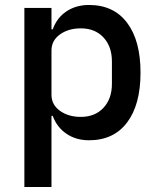

<svg xmlns="http://www.w3.org/2000/svg" viewBox="-20 -552 632 772"><path d="M78 -520H187V-434H192Q209 -481 247.5 -506.5Q286 -532 338 -532Q437 -532 491 -460.5Q545 -389 545 -260Q545 -131 491 -59.5Q437 12 338 12Q286 12 247.5 -14Q209 -40 192 -86H187V200H78ZM305 -82Q362 -82 396 -118.5Q430 -155 430 -215V-305Q430 -365 396 -401.5Q362 -438 305 -438Q255 -438 221 -413.5Q187 -389 187 -349V-171Q187 -131 221 -106.5Q255 -82 305 -82Z"/></svg>

Font: IBM Plex Arabic Medium
Style: Regular
Weight: 500
Designer: Mike Abbink, Paul van der Laan, Pieter van Rosmalen, Wael Morcos, Khajak Apelian
Foundry: Bold Monday
Version: Version 1.0